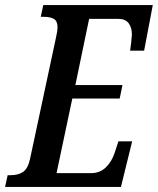

<svg xmlns="http://www.w3.org/2000/svg" viewBox="-38 -734 620 754"><path d="M-8 -46H3Q35 -46 53.5 -59.5Q72 -73 80 -110L182 -587Q188 -614 188 -626Q188 -651 174 -659.5Q160 -668 132 -668H122L132 -714H562L528 -535H473Q474 -540 477 -566Q480 -592 480 -598Q480 -626 467 -643Q454 -660 426 -660H312L258 -400H443L432 -347H246L184 -54H319Q354 -54 377.5 -76.5Q401 -99 413 -136L427 -179H481L437 0H-18Z"/></svg>

Font: Noto Serif CondSemiBold
Style: Italic
Weight: 600
Width: 3
Italic angle: -12°
Designer: Monotype Design Team
Foundry: Monotype Imaging Inc.
Version: Version 1.001